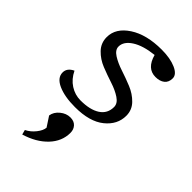

<svg xmlns="http://www.w3.org/2000/svg" viewBox="-282 -702 1176 1176"><g transform="rotate(45 305.5 -114.0)"><path d="M263 25Q173 25 116 -0.5Q59 -26 59 -72Q59 -110 103 -131Q127 -81 168.5 -54.5Q210 -28 258 -28Q340 -28 386 -58Q432 -88 432 -145Q432 -176 397.5 -199Q363 -222 313.5 -238Q264 -254 215 -273.5Q166 -293 131.5 -329Q97 -365 97 -416Q97 -494 178 -547Q259 -600 390 -600Q464 -600 513 -578.5Q562 -557 562 -523Q562 -489 540 -471.5Q518 -454 481 -454Q407 -454 382 -546Q291 -536 240 -503Q189 -470 189 -426Q189 -397 223.5 -375Q258 -353 307 -337Q356 -321 405 -301Q454 -281 488.5 -245.5Q523 -210 523 -160Q523 -83 456 -29Q389 25 263 25ZM153 372 145 341Q178 325 202.5 294Q227 263 229 237L187 173Q192 139 222.5 114Q253 89 288 89Q320 89 337.5 108Q355 127 355 156Q355 229 300.5 286.5Q246 344 153 372Z"/></g></svg>

Font: Lemonada Light
Style: Regular
Weight: 300
Designer: Mohamed Gaber (Arabic), Eduardo Tunni (Latin)
Foundry: Kief Type Foundry
Version: Version 4.004